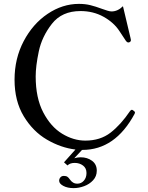

<svg xmlns="http://www.w3.org/2000/svg" viewBox="-20 -759 763 990"><path d="M676 -178Q676 -176 674 -172Q574 14 405 14H403L363 57Q380 52 396 52Q430 52 454.5 70Q479 88 479 121Q479 150 460 170.5Q441 191 413.5 201Q386 211 360 211Q328 211 306.5 199.5Q285 188 285 173Q285 163 291.5 155.5Q298 148 309 148Q321 148 327.5 152.5Q334 157 340 166Q349 178 355 181Q364 188 379 188Q399 188 412.5 172.5Q426 157 426 133Q426 108 408 94.5Q390 81 365 81Q341 81 328 94L310 78L369 12Q294 3 222 -39Q150 -81 102.5 -159.5Q55 -238 55 -348Q55 -457 102 -546.5Q149 -636 225.5 -687.5Q302 -739 387 -739Q419 -739 445.5 -732.5Q472 -726 507 -713Q521 -708 534 -704Q547 -700 555 -700Q587 -700 614 -727Q646 -595 653 -563L655 -553Q655 -548 653 -545.5Q651 -543 647 -541Q645 -540 642 -540Q636 -540 630 -547Q625 -554 596 -598.5Q567 -643 514 -672.5Q461 -702 395 -702Q299 -702 247.5 -636Q196 -570 180 -494Q164 -418 164 -365Q164 -254 203 -179.5Q242 -105 300.5 -69.5Q359 -34 420 -34Q497 -34 550 -75Q603 -116 651 -187Q656 -193 660 -193Q663 -193 669 -188Q676 -184 676 -178Z"/></svg>

Font: Shippori Mincho Medium
Style: Regular
Weight: 500
Designer: FONTDASU
Foundry: FONTDASU / Google Inc. / but / Adobe
Version: Version 3.110; ttfautohint (v1.8.3)